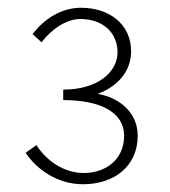

<svg xmlns="http://www.w3.org/2000/svg" viewBox="-20 -913 437 495"><path d="M194 -438C274 -438 335 -484 335 -563C335 -625 285 -662 232 -671C280 -689 318 -726 318 -781C318 -851 261 -893 189 -893C136 -893 92 -862 64 -825L87 -804C114 -839 152 -864 187 -864C246 -864 283 -828 283 -778C283 -728 233 -682 143 -682V-655C240 -655 300 -623 300 -563C300 -502 253 -467 196 -467C145 -467 100 -498 74 -539L46 -519C75 -476 128 -438 194 -438Z"/></svg>

Font: Source Han Sans JP ExtraLight
Style: Regular
Weight: 250
Designer: Ryoko NISHIZUKA 西塚涼子 (kana, bopomofo & ideographs); Paul D. Hunt (Latin, Greek & Cyrillic); Sandoll Communications 산돌커뮤니
Foundry: Adobe
Version: Version 2.001;hotconv 1.0.107;makeotfexe 2.5.65593